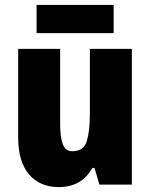

<svg xmlns="http://www.w3.org/2000/svg" viewBox="-20 -803 611 782"><path d="M517 -604V-51H385L365 -119H356Q313 -41 219 -41Q143 -41 98.5 -92.5Q54 -144 54 -244V-604H225V-299Q225 -243 236 -215Q247 -187 274 -187Q321 -187 333.5 -228Q346 -269 346 -340V-604ZM443 -783V-668H129V-783Z"/></svg>

Font: Noto Sans Tamil UI Condensed Black
Style: Regular
Weight: 900
Width: 3
Designer: Jelle Bosma - Monotype Design Team
Foundry: Monotype Imaging Inc.
Version: Version 2.004; ttfautohint (v1.8.4.7-5d5b)